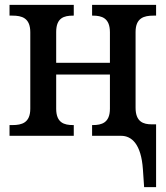

<svg xmlns="http://www.w3.org/2000/svg" viewBox="-20 -556 678 786"><path d="M565 137 570 210H619V-47H601C567 -47 535 -57 535 -115V-425C535 -483 570 -492 608 -492H619V-536H357V-492H360C396 -492 430 -483 430 -424V-299H210V-425C210 -483 242 -492 279 -492H282V-536H19V-492H31C69 -492 104 -483 104 -424V-111C104 -53 69 -44 31 -44H19V0H282V-44H279C243 -44 210 -53 210 -111V-251H430V-111C430 -53 396 -44 360 -44H357V0H476C519 0 558 34 565 137Z"/></svg>

Font: Noto Serif SemiCondensed Medium
Style: Regular
Weight: 500
Width: 4
Designer: Monotype Design Team
Foundry: Monotype Imaging Inc.
Version: Version 2.014